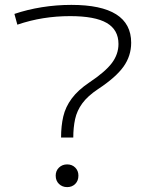

<svg xmlns="http://www.w3.org/2000/svg" viewBox="-20 -760 594 786"><path d="M230 -197Q230 -244 239 -283Q248 -322 273.5 -356.5Q299 -391 345 -422Q411 -466 438 -502Q465 -538 465 -580Q465 -638 417 -666Q369 -694 267 -694Q211 -694 157.5 -685.5Q104 -677 51 -659L39 -703Q92 -721 151.5 -730.5Q211 -740 272 -740Q517 -740 517 -585Q517 -531 485.5 -487Q454 -443 381 -395Q339 -367 317 -337Q295 -307 287.5 -272.5Q280 -238 280 -197ZM255 6Q235 6 221.5 -7Q208 -20 208 -41Q208 -61 221.5 -74Q235 -87 255 -87Q275 -87 288 -74Q301 -61 301 -41Q301 -20 288 -7Q275 6 255 6Z"/></svg>

Font: M PLUS 2 Thin Light
Style: Regular
Weight: 300
Version: Version 1.001